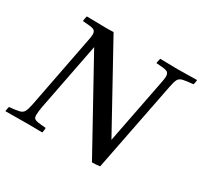

<svg xmlns="http://www.w3.org/2000/svg" viewBox="-169 -896 1152 1096"><g transform="rotate(30 407.5 -347.5)"><path d="M552 6 234 -570 147 -123Q145 -111 143 -96Q141 -81 141 -70Q141 -55 147 -48Q153 -41 171 -38Q189 -35 225 -32Q225 -25 224 -16Q223 -7 221 0Q206 0 184 -0.5Q162 -1 140.5 -1Q119 -1 105 -1Q80 -1 43.5 -0.5Q7 0 -22 0Q-21 -7 -20 -15.5Q-19 -24 -16 -31Q28 -35 48.5 -40Q69 -45 77.5 -60.5Q86 -76 93 -111L183 -576Q187 -595 189 -607.5Q191 -620 191 -628Q191 -652 174 -658Q157 -664 104 -667Q105 -683 110 -701Q140 -701 174.5 -700Q209 -699 231 -699Q239 -699 257.5 -699Q276 -699 287 -700L584 -161L665 -576Q669 -594 671 -607.5Q673 -621 673 -629Q673 -654 656.5 -660Q640 -666 587 -669Q588 -677 590 -684.5Q592 -692 594 -701Q609 -701 631 -700.5Q653 -700 675 -699.5Q697 -699 712 -699Q737 -699 771.5 -700Q806 -701 837 -701Q836 -693 835 -685.5Q834 -678 831 -670Q786 -666 764.5 -661Q743 -656 735 -640.5Q727 -625 720 -589L604 2Q594 4 578.5 5Q563 6 552 6Z"/></g></svg>

Font: Tiro Kannada
Style: Italic
Weight: 400
Italic angle: -11°
Designer: Kannada: John Hudson & Fiona Ross, assisted by Kaja Sojewska. Latin: John Hudson with Paul Hanslow, assisted by Kaja Soj
Foundry: Tiro Typeworks Ltd.
Version: Version 1.52